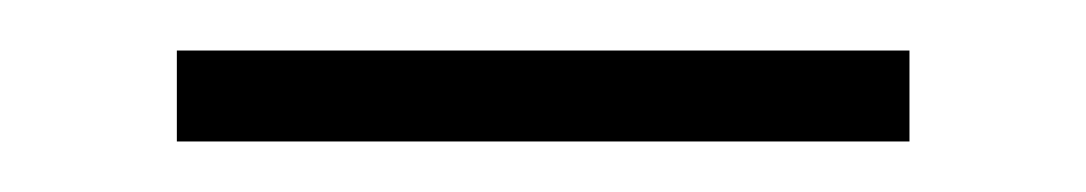

<svg xmlns="http://www.w3.org/2000/svg" viewBox="-20 -317 430 76"><path d="M50 -297H340V-261H50Z"/></svg>

Font: Moderustic Med
Style: Regular
Weight: 500
Designer: Tural Alisoy
Foundry: TAFT Foundry
Version: Version 2.110